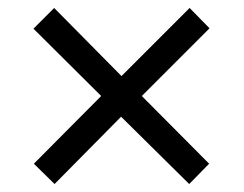

<svg xmlns="http://www.w3.org/2000/svg" viewBox="-20 -594 612 482"><path d="M456 -574 506 -523 336 -353 505 -183 455 -132 284 -301 117 -132 65 -183 234 -353 64 -522 116 -574 285 -403Z"/></svg>

Font: Noto Sans Balinese
Style: Regular
Weight: 400
Designer: Aditya Bayu, David Williams
Foundry: David Williams
Version: Version 2.003